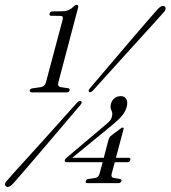

<svg xmlns="http://www.w3.org/2000/svg" viewBox="-23 -732 682 767"><path d="M181.5 -669Q172.5 -669 175 -678Q177.5 -686.5 187 -686.5L225.5 -687Q253 -687 271 -706Q277.5 -712.5 283 -712.5Q292 -712.5 289 -701.5L210 -402.5Q206 -386.5 219 -384L249.5 -379.5Q257 -377.5 255 -370.5Q252.5 -363 244 -363H104Q94.5 -363 96 -371.5Q97.5 -378 109 -379.5L141 -384Q156 -387 160.5 -403L227.5 -654.5Q231 -668.5 218.5 -668.5ZM411 -175.5Q414 -184.5 419.5 -189L458 -218Q463.5 -222.5 467.5 -222.5Q472.5 -222.5 470.5 -216L440 -101.5H491.5Q499.5 -101.5 497.5 -93Q495 -84 486 -84H435.5L423 -37.5Q419.5 -23 432 -21L456.5 -17Q463.5 -15 462 -8.5Q459.5 -0.5 451 -0.5H326.5Q317 -0.5 319.5 -8Q321 -15.5 329.5 -17L356.5 -21Q370.5 -23 374.5 -37.5L387 -84H243Q233.5 -84 236 -92.5Q237.5 -98 245.5 -104L394 -229.5Q406 -239 413.8 -247.2Q421.5 -255.5 424 -265.5Q428 -280 422 -291.2Q416 -302.5 420.5 -318.5Q424 -331 434.5 -339.5Q445 -348 460.5 -348Q474.5 -348 481.5 -336.2Q488.5 -324.5 483 -304.5Q478 -286 464 -269.2Q450 -252.5 423 -230.5L265.5 -101.5H391.5ZM350 -372Q338.5 -359.5 333 -365Q327 -369.5 338 -381.5Q359 -406.5 390.5 -443.2Q422 -480 456.5 -520.8Q491 -561.5 523 -598.8Q555 -636 577.8 -662.2Q600.5 -688.5 607.5 -696Q624.5 -714 635.5 -705.5Q640 -701.5 637.8 -694Q635.5 -686.5 627.5 -679Q621 -671.5 597.8 -645.8Q574.5 -620 541.5 -583.8Q508.5 -547.5 472.5 -507.8Q436.5 -468 404 -432Q371.5 -396 350 -372ZM283.5 -320.5Q294 -332.5 301 -327.5Q307.5 -322.5 296 -310Q276 -286.5 245 -250.2Q214 -214 179.5 -173.2Q145 -132.5 113 -95.2Q81 -58 58 -31.2Q35 -4.5 28.5 2.5Q11 20.5 0.5 12Q-9.5 3.5 8.5 -14.5Q14.5 -22 38 -48Q61.5 -74 94.8 -110.5Q128 -147 163.8 -186.8Q199.5 -226.5 231.2 -262Q263 -297.5 283.5 -320.5Z"/></svg>

Font: Fraunces 144pt S050 Light
Style: Italic
Weight: 300
Italic angle: -16°
Version: Version 1.000; ttfautohint (v1.8.3)